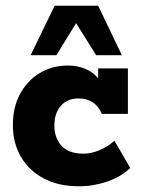

<svg xmlns="http://www.w3.org/2000/svg" viewBox="-20 -641 494 671"><path d="M256 10Q185 10 133.5 -17Q82 -44 53.5 -92.5Q25 -141 25 -204Q25 -266 50 -312.5Q75 -359 118.5 -385.5Q162 -412 218 -412Q248 -412 274 -402Q300 -392 317 -374Q334 -356 336 -332L323 -331V-402H427V-243H336Q313 -297 254 -297Q216 -297 193 -271.5Q170 -246 170 -202Q170 -159 195 -131.5Q220 -104 272 -104Q299 -104 327.5 -116Q356 -128 380 -149L435 -54Q403 -23 355 -6.5Q307 10 256 10ZM87 -448 171 -621H323L406 -448H316L246 -560L177 -448Z"/></svg>

Font: Rokkitt SemiBold ExtraBold
Style: Regular
Weight: 800
Version: Version 3.103